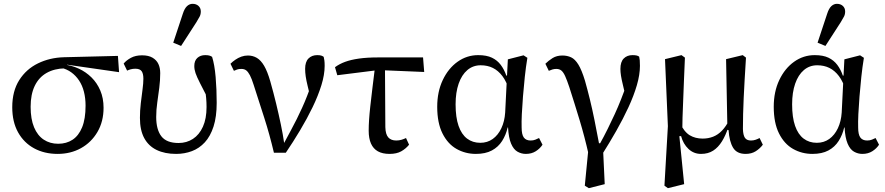

<svg xmlns="http://www.w3.org/2000/svg" viewBox="-20 -792 4621 1003"><path d="M281 12Q212 12 158.5 -17Q105 -46 74.5 -100.5Q44 -155 44 -232Q44 -316 80.5 -373.5Q117 -431 178.5 -461Q240 -491 314 -493L596 -500L602 -415L331 -454L320 -435Q264 -434 223.5 -411Q183 -388 161.5 -343.5Q140 -299 140 -234Q140 -170 158 -127Q176 -84 208.5 -62.5Q241 -41 284 -41Q327 -41 359 -62Q391 -83 409 -127Q427 -171 427 -240Q427 -279 418.5 -312.5Q410 -346 393 -371.5Q376 -397 352.5 -414Q329 -431 299 -438L315 -455Q356 -450 392.5 -433Q429 -416 458 -387.5Q487 -359 504 -319Q521 -279 521 -229Q521 -157 489 -102.5Q457 -48 403 -18Q349 12 281 12Z M900 12Q841 12 798.5 -8.5Q756 -29 733.5 -70.5Q711 -112 711 -176Q711 -214 715.5 -252.5Q720 -291 724.5 -324Q729 -357 729 -381Q729 -407 720 -420Q711 -433 687 -433Q674 -433 663 -430Q652 -427 644 -423L626 -460Q640 -477 664 -490Q688 -503 722 -503Q756 -503 777 -490.5Q798 -478 807.5 -457.5Q817 -437 817 -410Q817 -372 812 -333Q807 -294 801.5 -256Q796 -218 796 -181Q796 -115 823 -80Q850 -45 913 -45Q955 -45 988 -66.5Q1021 -88 1040 -130Q1059 -172 1059 -233Q1059 -257 1057 -279.5Q1055 -302 1052 -325H1073V-264Q1042 -324 1025 -357.5Q1008 -391 1001.5 -410Q995 -429 995 -447Q995 -475 1011 -489.5Q1027 -504 1052 -504Q1064 -504 1072.5 -502Q1081 -500 1088 -495Q1101 -454 1106.5 -389.5Q1112 -325 1112 -255Q1112 -182 1095.5 -131Q1079 -80 1050 -48.5Q1021 -17 982.5 -2.5Q944 12 900 12ZM885 -569 935 -720Q944 -748 957 -760Q970 -772 986 -772Q1005 -772 1017 -761Q1029 -750 1029 -732Q1029 -717 1023 -705.5Q1017 -694 1006 -676L926 -552Z M1411 6Q1388 -91 1361 -175Q1334 -259 1305 -349Q1295 -381 1285.5 -399Q1276 -417 1266 -424.5Q1256 -432 1241 -432Q1228 -432 1219 -429Q1210 -426 1202 -422L1184 -459Q1195 -470 1209.5 -480Q1224 -490 1240.5 -496Q1257 -502 1275 -502Q1301 -502 1322 -489.5Q1343 -477 1360 -448Q1377 -419 1392 -367Q1409 -307 1422.5 -251Q1436 -195 1447 -142.5Q1458 -90 1465 -41H1462L1499 -110Q1516 -141 1530.5 -170.5Q1545 -200 1558.5 -229.5Q1572 -259 1584 -290Q1596 -321 1609 -356L1604 -273Q1594 -315 1587 -343.5Q1580 -372 1577 -393Q1574 -414 1574 -432Q1574 -469 1591.5 -486.5Q1609 -504 1637 -504Q1651 -504 1658.5 -501.5Q1666 -499 1671 -495Q1673 -487 1674.5 -476.5Q1676 -466 1676 -448Q1676 -402 1659 -347Q1642 -292 1613 -232Q1584 -172 1547.5 -111Q1511 -50 1473 6Z M1742 -399 1730 -441Q1753 -458 1783 -469Q1813 -480 1855 -486Q1897 -492 1954 -492H2190L2196 -416L1957 -426ZM2015 12Q1978 12 1954 -1.5Q1930 -15 1918 -42Q1906 -69 1906 -109Q1906 -135 1908 -166Q1910 -197 1914.5 -237.5Q1919 -278 1925.5 -332Q1932 -386 1941 -458H1991L1993 -128Q1994 -90 2008.5 -74Q2023 -58 2050 -58Q2065 -58 2078 -62Q2091 -66 2101 -71L2117 -36Q2100 -15 2076 -1.5Q2052 12 2015 12Z M2466 12Q2411 12 2365 -14Q2319 -40 2291.5 -95Q2264 -150 2264 -234Q2264 -313 2293 -374Q2322 -435 2370.5 -469.5Q2419 -504 2478 -504Q2522 -504 2550 -490.5Q2578 -477 2596 -453Q2614 -429 2625 -397H2655L2640 -320Q2626 -366 2604.5 -394.5Q2583 -423 2555 -437Q2527 -451 2491 -451Q2451 -451 2421.5 -426Q2392 -401 2376 -355Q2360 -309 2360 -247Q2360 -179 2375.5 -134.5Q2391 -90 2420 -68Q2449 -46 2489 -46Q2526 -46 2554 -66Q2582 -86 2599 -122Q2616 -158 2619 -204L2628 -384L2633 -482L2715 -503L2735 -490Q2727 -442 2721.5 -390Q2716 -338 2712 -288Q2708 -238 2706 -196Q2704 -154 2705 -126Q2705 -89 2716.5 -73.5Q2728 -58 2752 -58Q2766 -58 2777 -62.5Q2788 -67 2796 -71L2814 -36Q2801 -16 2779 -2Q2757 12 2727 12Q2704 12 2683.5 0.5Q2663 -11 2650 -41.5Q2637 -72 2634 -126H2632Q2623 -87 2603 -55.5Q2583 -24 2549.5 -6Q2516 12 2466 12Z M3035 178 3058 -58 3055 15Q3034 -78 3008 -164Q2982 -250 2954 -337Q2942 -373 2932.5 -394Q2923 -415 2912.5 -423.5Q2902 -432 2886 -432Q2875 -432 2865.5 -429Q2856 -426 2847 -422L2829 -459Q2845 -475 2866.5 -488.5Q2888 -502 2918 -502Q2943 -502 2963.5 -492.5Q2984 -483 3001.5 -454.5Q3019 -426 3036 -370Q3049 -324 3061.5 -273Q3074 -222 3085.5 -165Q3097 -108 3109 -44L3129 -42L3139 170L3056 191ZM3126 14 3111 -36Q3135 -79 3154.5 -118.5Q3174 -158 3191.5 -196Q3209 -234 3224.5 -273.5Q3240 -313 3255 -356L3251 -276Q3241 -320 3234 -348.5Q3227 -377 3224 -396.5Q3221 -416 3221 -432Q3221 -469 3238.5 -486.5Q3256 -504 3284 -504Q3298 -504 3306 -502Q3314 -500 3319 -496Q3321 -488 3322 -477Q3323 -466 3323 -448Q3323 -402 3307 -347Q3291 -292 3263 -231.5Q3235 -171 3199.5 -108.5Q3164 -46 3126 14Z M3451 178 3469 -133 3454 -483 3540 -504 3558 -491Q3555 -427 3553 -372.5Q3551 -318 3549 -270Q3547 -222 3545.5 -178Q3544 -134 3544 -90L3529 -80L3554 170L3469 191ZM3875 12Q3829 12 3809.5 -20.5Q3790 -53 3786 -112L3780 -114L3773 -483L3860 -504L3877 -491Q3873 -428 3870 -376Q3867 -324 3865 -280Q3863 -236 3862 -196.5Q3861 -157 3861 -118Q3862 -86 3871.5 -72Q3881 -58 3903 -58Q3916 -58 3927.5 -62Q3939 -66 3948 -71L3965 -36Q3950 -16 3928 -2Q3906 12 3875 12ZM3642 12Q3604 12 3576.5 -14Q3549 -40 3538 -81H3519L3531 -151Q3554 -103 3583 -85.5Q3612 -68 3651 -68Q3680 -68 3705.5 -78Q3731 -88 3752 -110Q3773 -132 3790 -166L3800 -128H3785Q3771 -85 3751.5 -53.5Q3732 -22 3705.5 -5Q3679 12 3642 12Z M4224 12Q4169 12 4123 -14Q4077 -40 4049.5 -95Q4022 -150 4022 -234Q4022 -313 4051 -374Q4080 -435 4128.5 -469.5Q4177 -504 4236 -504Q4280 -504 4308 -490.5Q4336 -477 4354 -453Q4372 -429 4383 -397H4413L4398 -320Q4384 -366 4362.5 -394.5Q4341 -423 4313 -437Q4285 -451 4249 -451Q4209 -451 4179.5 -426Q4150 -401 4134 -355Q4118 -309 4118 -247Q4118 -179 4133.5 -134.5Q4149 -90 4178 -68Q4207 -46 4247 -46Q4284 -46 4312 -66Q4340 -86 4357 -122Q4374 -158 4377 -204L4386 -384L4391 -482L4473 -503L4493 -490Q4485 -442 4479.5 -390Q4474 -338 4470 -288Q4466 -238 4464 -196Q4462 -154 4463 -126Q4463 -89 4474.5 -73.5Q4486 -58 4510 -58Q4524 -58 4535 -62.5Q4546 -67 4554 -71L4572 -36Q4559 -16 4537 -2Q4515 12 4485 12Q4462 12 4441.5 0.5Q4421 -11 4408 -41.5Q4395 -72 4392 -126H4390Q4381 -87 4361 -55.5Q4341 -24 4307.5 -6Q4274 12 4224 12ZM4251 -569 4301 -720Q4310 -748 4323 -760Q4336 -772 4352 -772Q4371 -772 4383 -761Q4395 -750 4395 -732Q4395 -717 4389 -705.5Q4383 -694 4372 -676L4292 -552Z"/></svg>

Font: Source Serif 4
Style: Regular
Weight: 400
Designer: Frank Grießhammer
Foundry: Adobe Systems Incorporated
Version: Version 4.004;hotconv 1.0.116;makeotfexe 2.5.65601